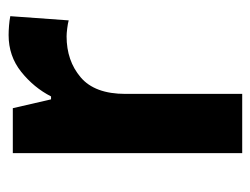

<svg xmlns="http://www.w3.org/2000/svg" viewBox="-90 -572 596 457"><g transform="rotate(-90 208.5 -344.0)"><path d="M353 -622Q363 -622 375.5 -621Q388 -620 398 -618L388 -479Q381 -481 369 -482.5Q357 -484 350 -484Q292 -484 252.5 -450.5Q213 -417 213 -344V-66H72V-612H179L200 -521H207Q228 -562 265.5 -592Q303 -622 353 -622Z"/></g></svg>

Font: Noto Sans Malayalam UI SemiCondensed
Style: Bold
Weight: 700
Width: 4
Designer: Jelle Bosma - Monotype Design Team
Foundry: Monotype Imaging Inc.
Version: Version 2.104; ttfautohint (v1.8.4.7-5d5b)